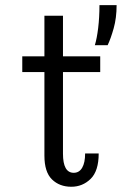

<svg xmlns="http://www.w3.org/2000/svg" viewBox="-20 -720 490 750"><path d="M153.5 -112V-438.5H67V-500H153.5V-658.5H226V-500H371.5V-438.5H226V-119.5Q226 -45 268 -45Q289.5 -45 301 -64.8Q312.5 -84.5 312.5 -120.5H365.5Q365.5 -52 334 -21.2Q302.5 9.5 258.5 9.5Q212.5 9.5 183 -19.2Q153.5 -48 153.5 -112ZM350.5 -543.5Q358.5 -569.5 363.5 -610.8Q368.5 -652 368.5 -700H435.5Q435.5 -650 424 -609.2Q412.5 -568.5 400.5 -543.5Z"/></svg>

Font: Trispace Condensed Light
Style: Regular
Weight: 300
Width: 3
Designer: Tyler Finck
Foundry: Etcetera Type Company
Version: Version 1.210; ttfautohint (v1.8.3)